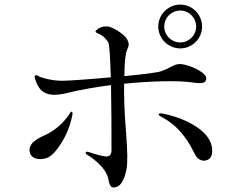

<svg xmlns="http://www.w3.org/2000/svg" viewBox="-20 -820 1040 837"><path d="M823 -460C868 -453 880 -461 879 -480C879 -499 831 -527 785 -538C740 -549 731 -525 681 -509C662 -503 596 -495 522 -488C523 -561 528 -589 534 -603C543 -621 544 -631 533 -651C521 -671 468 -705 447 -705C425 -705 410 -699 399 -687C391 -680 402 -676 414 -671C425 -666 438 -657 452 -636C457 -627 461 -562 463 -483C368 -474 275 -468 255 -468C211 -467 170 -479 157 -484C148 -488 138 -495 133 -491C128 -487 133 -475 139 -460C162 -399 215 -400 279 -416C330 -429 396 -440 464 -449C466 -346 466 -231 466 -180C466 -165 470 -135 440 -138C408 -142 369 -157 364 -158C351 -161 351 -151 359 -146C367 -141 443 -96 453 -36C458 -6 468 -1 479 -3C491 -4 517 -11 531 -79C544 -147 521 -284 521 -414V-455C641 -467 760 -470 823 -460ZM192 -135C226 -153 275 -229 291 -299C294 -313 300 -330 293 -333C287 -335 283 -322 275 -312C243 -269 207 -245 172 -229C136 -213 99 -190 111 -152C121 -122 166 -121 192 -135ZM690 -307C737 -281 765 -251 793 -212C831 -157 829 -127 863 -120C875 -118 915 -121 903 -183C887 -261 767 -310 693 -324C681 -327 674 -326 673 -323C671 -320 669 -318 690 -307ZM670 -704C670 -652 713 -609 766 -609C818 -609 861 -652 861 -704C861 -757 818 -800 766 -800C713 -800 670 -757 670 -704ZM835 -704C835 -666 804 -635 766 -635C727 -635 696 -666 696 -704C696 -743 727 -774 766 -774C804 -774 835 -743 835 -704Z"/></svg>

Font: Shippori Mincho
Style: Regular
Weight: 400
Designer: Bonji Tadano  Ryoko NISHIZUKA  (kana & ideographs); Frank Grießhammer (Latin, Greek & Cyrillic); Wenlong ZHANG  (bopomof
Foundry: Adobe Systems Incorporated
Version: Version 1.003;PS 1.001;hotconv 16.6.54;makeotf.lib2.5.65590